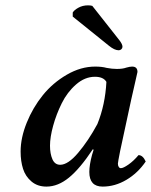

<svg xmlns="http://www.w3.org/2000/svg" viewBox="-20 -688 565 718"><path d="M344.2 -224.1Q373.5 -296.4 377.9 -381.8Q366.7 -400.9 335 -400.9Q297.4 -400.9 264.4 -372.1Q231.4 -343.3 210.9 -301.8Q190.4 -260.3 178.7 -217.5Q167 -174.8 167 -143.1Q167 -113.3 176 -92.5Q185.1 -71.8 205.1 -71.8Q234.4 -71.8 272.2 -116.5Q310.1 -161.1 344.2 -224.1ZM474.1 -439Q494.1 -439 494.1 -418.9Q491.2 -405.8 484.6 -376.7Q478 -347.7 471.2 -317.9L429.2 -123Q420.9 -81.1 420.9 -76.2Q420.9 -68.4 424.1 -63.7Q427.2 -59.1 432.1 -59.1Q440.9 -59.1 460.2 -72.5Q479.5 -85.9 498 -107.9Q514.2 -107.9 524.9 -84Q495.6 -41 452.9 -15.6Q410.2 9.8 363.8 9.8Q314 9.8 314 -44.9Q314 -70.8 324.2 -108.9L330.1 -127.9L327.1 -129.9Q279.3 -57.6 238 -23.9Q196.8 9.8 153.8 9.8Q120.1 9.8 97.7 -9.3Q75.2 -28.3 66.2 -56.6Q57.1 -85 57.1 -121.1Q57.1 -172.9 80.1 -229.5Q103 -286.1 140.4 -332.3Q177.7 -378.4 230 -408.7Q282.2 -439 335.9 -439Q361.3 -439 378.9 -434.1Q398.9 -430.2 417 -430.2Q439 -430.2 452.1 -435.1Q465.8 -439 474.1 -439ZM325.2 -666 426.8 -537.1Q438 -522.5 438 -513.2Q438 -507.8 433.8 -503.9Q429.7 -500 423.8 -500Q408.2 -500 387.2 -517.1L252 -626V-641.1Q257.3 -650.4 273.2 -659.2Q289.1 -668 309.1 -668Q319.3 -668 325.2 -666Z"/></svg>

Font: Common Serif SemiBold
Style: Italic
Weight: 600
Italic angle: -12°
Designer: Philipp H. Poll, Khaled Hosny
Foundry: Stefan Peev, Context Ltd.
Version: Version 1.026